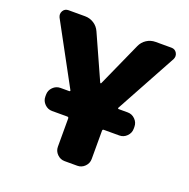

<svg xmlns="http://www.w3.org/2000/svg" viewBox="-130 -880 972 985"><g transform="rotate(20 356.5 -388.0)"><path d="M176.8 -240.2Q153.3 -240.2 136.2 -257.3Q119.1 -274.4 119.1 -297.9V-308.6Q119.1 -332 136.2 -349.1Q153.3 -366.2 176.8 -366.2H224.6Q227.5 -366.2 229 -368.2Q230.5 -370.1 228.5 -373L48.8 -704.1Q44.9 -712.9 44.9 -720.7Q44.9 -729.5 49.8 -738.3Q59.6 -754.9 79.1 -754.9H169.9Q196.3 -754.9 218.3 -740.7Q240.2 -726.6 251 -702.1L359.4 -460.9Q360.4 -459 362.3 -459Q364.3 -459 365.2 -460.9L473.6 -702.1Q484.4 -726.6 506.3 -740.7Q528.3 -754.9 554.7 -754.9H641.6Q661.1 -754.9 670.9 -738.3Q675.8 -729.5 675.8 -720.7Q675.8 -712.9 671.9 -704.1L491.2 -373Q489.3 -370.1 490.7 -368.2Q492.2 -366.2 494.1 -366.2H543.9Q567.4 -366.2 584.5 -349.1Q601.6 -332 601.6 -308.6V-297.9Q601.6 -274.4 584.5 -257.3Q567.4 -240.2 543.9 -240.2H459Q452.1 -240.2 452.1 -232.4V-78.1Q452.1 -54.7 435.1 -37.6Q418 -20.5 394.5 -20.5H325.2Q301.8 -20.5 284.7 -37.6Q267.6 -54.7 267.6 -78.1V-232.4Q267.6 -240.2 259.8 -240.2Z"/></g></svg>

Font: Gen Jyuu Gothic Heavy
Style: Bold
Weight: 900
Designer: [Source Han Sans]
Ryoko NISHIZUKA  (kana & ideographs); Paul D. Hunt (Latin, Greek & Cyrillic); Wenlong ZHANG  (bopomofo
Version: Version 1.002.20150607